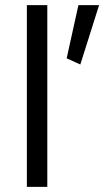

<svg xmlns="http://www.w3.org/2000/svg" viewBox="-20 -726 436 746"><path d="M163.8 0V-706.1H84.4V0ZM284.7 -706.1 239 -499.4 292.1 -475.4 365 -706.1Z"/></svg>

Font: Estedad VF
Style: Regular
Weight: 100
Designer: Amin Abedi
Version: Version 7.3